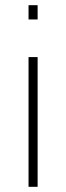

<svg xmlns="http://www.w3.org/2000/svg" viewBox="-20 -720 255 740"><path d="M90 0V-500H125V0ZM90 -645V-700H125V-645Z"/></svg>

Font: TypoPRO Titillium Maps
Style: 1 wt
Weight: 100
Designer: Campivisivi
Foundry: Accademia di Belle Arti di Urbino and students of MA course of Visual design
Version: Version 001.001